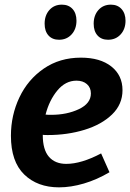

<svg xmlns="http://www.w3.org/2000/svg" viewBox="-20 -794 560 826"><path d="M164 -214V-213Q164 -150 190.5 -119.5Q217 -89 265 -89Q330 -89 415 -134L451 -53Q397 -21 341 -4.5Q285 12 234 12Q141 12 84 -43.5Q27 -99 27 -210Q27 -298 63.5 -375Q100 -452 168.5 -499Q237 -546 328 -546Q411 -546 459 -508Q507 -470 507 -406Q507 -345 462 -301.5Q417 -258 343.5 -235.5Q270 -213 185 -213Q170 -213 164 -214ZM176 -301Q184 -300 200 -300Q268 -300 319.5 -324.5Q371 -349 371 -392Q371 -417 354 -432Q337 -447 309 -447Q262 -447 227 -405Q192 -363 176 -301ZM172 -692Q172 -728 192.5 -751Q213 -774 246 -774Q275 -774 292 -755.5Q309 -737 309 -705Q309 -669 288 -646Q267 -623 234 -623Q205 -623 188.5 -641.5Q172 -660 172 -692ZM383 -692Q383 -728 403.5 -751Q424 -774 457 -774Q486 -774 503 -755Q520 -736 520 -705Q520 -669 499 -646Q478 -623 445 -623Q416 -623 399.5 -641.5Q383 -660 383 -692Z"/></svg>

Font: Bitter Pro
Style: Bold Italic
Weight: 700
Italic angle: -9°
Designer: Sol Matas, and Bitter project Authors
Foundry: Sol Matas
Version: Version 1.010